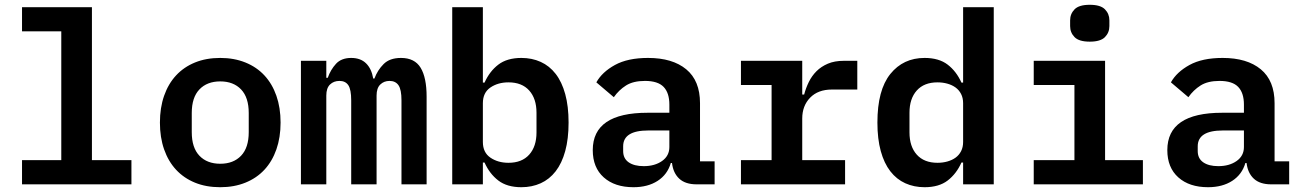

<svg xmlns="http://www.w3.org/2000/svg" viewBox="-20 -770 5440 802"><path d="M72 -101H236V-639H72V-740H364V-101H529V0H72Z M900 12Q841 12 794.5 -7Q748 -26 715.5 -61Q683 -96 665.5 -146Q648 -196 648 -258Q648 -320 665.5 -370Q683 -420 715.5 -455Q748 -490 794.5 -509Q841 -528 900 -528Q958 -528 1005 -509Q1052 -490 1084.5 -455Q1117 -420 1134.5 -370Q1152 -320 1152 -258Q1152 -196 1134.5 -146Q1117 -96 1084.5 -61Q1052 -26 1005 -7Q958 12 900 12ZM900 -86Q955 -86 987 -119.5Q1019 -153 1019 -218V-298Q1019 -363 987 -396.5Q955 -430 900 -430Q845 -430 813 -396.5Q781 -363 781 -298V-218Q781 -153 813 -119.5Q845 -86 900 -86Z M1237 0V-516H1343V-445H1349Q1361 -479 1383.5 -503.5Q1406 -528 1447 -528Q1486 -528 1509 -505.5Q1532 -483 1539 -442H1544Q1557 -477 1582.5 -502.5Q1608 -528 1655 -528Q1712 -528 1737 -487Q1762 -446 1762 -366V0H1657V-351Q1657 -396 1644.5 -414Q1632 -432 1607 -432Q1584 -432 1568.5 -417Q1553 -402 1553 -371V0H1447V-351Q1447 -396 1435 -414Q1423 -432 1398 -432Q1374 -432 1358.5 -417Q1343 -402 1343 -371V0Z M1869 -740H1997V-425H2004Q2025 -472 2061.5 -500Q2098 -528 2158 -528Q2202 -528 2238.5 -511.5Q2275 -495 2301 -461.5Q2327 -428 2341 -377Q2355 -326 2355 -258Q2355 -190 2341 -139Q2327 -88 2301 -54.5Q2275 -21 2238.5 -4.5Q2202 12 2158 12Q2098 12 2061.5 -16Q2025 -44 2004 -91H1997V0H1869ZM2104 -90Q2160 -90 2190.5 -124Q2221 -158 2221 -217V-299Q2221 -358 2190.5 -392Q2160 -426 2104 -426Q2060 -426 2028.5 -404.5Q1997 -383 1997 -339V-177Q1997 -133 2028.5 -111.5Q2060 -90 2104 -90Z M2890 0Q2843 0 2817.5 -23.5Q2792 -47 2787 -89H2782Q2768 -41 2727 -14.5Q2686 12 2626 12Q2548 12 2502 -29Q2456 -70 2456 -143Q2456 -299 2685 -299H2776V-333Q2776 -382 2752 -407Q2728 -432 2674 -432Q2625 -432 2595 -413Q2565 -394 2544 -364L2471 -426Q2495 -469 2548.5 -498.5Q2602 -528 2687 -528Q2789 -528 2846.5 -480.5Q2904 -433 2904 -339V-96H2965V0ZM2669 -76Q2715 -76 2745.5 -97.5Q2776 -119 2776 -156V-225H2688Q2583 -225 2583 -159V-139Q2583 -108 2606 -92Q2629 -76 2669 -76Z M3075 -101H3203V-415H3075V-516H3331V-375H3339Q3346 -402 3358.5 -427.5Q3371 -453 3390.5 -472.5Q3410 -492 3438 -504Q3466 -516 3505 -516H3561V-396H3455Q3397 -396 3364 -362Q3331 -328 3331 -275V-101H3510V0H3075Z M4003 -91H3996Q3975 -44 3938.5 -16Q3902 12 3842 12Q3798 12 3761.5 -4.5Q3725 -21 3699 -54.5Q3673 -88 3659 -139Q3645 -190 3645 -258Q3645 -394 3699 -461Q3753 -528 3842 -528Q3902 -528 3938.5 -500Q3975 -472 3996 -425H4003V-740H4131V0H4003ZM3896 -90Q3918 -90 3937.5 -95.5Q3957 -101 3971.5 -111.5Q3986 -122 3994.5 -138.5Q4003 -155 4003 -177V-339Q4003 -361 3994.5 -377.5Q3986 -394 3971.5 -404.5Q3957 -415 3937.5 -420.5Q3918 -426 3896 -426Q3840 -426 3809.5 -392Q3779 -358 3779 -299V-217Q3779 -158 3809.5 -124Q3840 -90 3896 -90Z M4532 -596Q4487 -596 4468.5 -615Q4450 -634 4450 -661V-685Q4450 -712 4468.5 -731Q4487 -750 4532 -750Q4577 -750 4595.5 -731Q4614 -712 4614 -685V-661Q4614 -634 4595.5 -615Q4577 -596 4532 -596ZM4298 -101H4468V-415H4298V-516H4596V-101H4754V0H4298Z M5290 0Q5243 0 5217.5 -23.5Q5192 -47 5187 -89H5182Q5168 -41 5127 -14.5Q5086 12 5026 12Q4948 12 4902 -29Q4856 -70 4856 -143Q4856 -299 5085 -299H5176V-333Q5176 -382 5152 -407Q5128 -432 5074 -432Q5025 -432 4995 -413Q4965 -394 4944 -364L4871 -426Q4895 -469 4948.5 -498.5Q5002 -528 5087 -528Q5189 -528 5246.5 -480.5Q5304 -433 5304 -339V-96H5365V0ZM5069 -76Q5115 -76 5145.5 -97.5Q5176 -119 5176 -156V-225H5088Q4983 -225 4983 -159V-139Q4983 -108 5006 -92Q5029 -76 5069 -76Z"/></svg>

Font: IBM Plex Mono SemiBold
Style: Regular
Weight: 600
Monospace: yes
Designer: Mike Abbink, Paul van der Laan, Pieter van Rosmalen
Foundry: Bold Monday
Version: Version 2.3